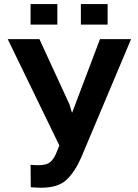

<svg xmlns="http://www.w3.org/2000/svg" viewBox="-20 -901 671 932"><path d="M316.9 -395 329.1 -355H330.6L465.3 -710.9H616.2L373.5 -134.8Q341.8 -63.5 301 -26.6Q260.3 10.3 180.7 10.3Q168 10.3 152.6 9.5Q137.2 8.8 129.4 7.8L128.4 -101.1Q133.8 -100.1 146.7 -99.6Q159.7 -99.1 167 -99.1Q207 -99.1 225.6 -115.7Q244.1 -132.3 257.3 -168L268.1 -194.8L17.6 -710.9H171.4ZM502.4 -781.7H372.6V-881.3H502.4ZM258.3 -781.7H128.4V-881.3H258.3Z"/></svg>

Font: Roboto Web
Style: Bold
Weight: 700
Designer: Google
Version: Version 1.200310; 2013